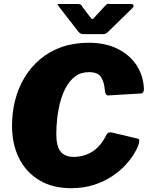

<svg xmlns="http://www.w3.org/2000/svg" viewBox="-20 -976 777 1006"><path d="M445 -752Q532 -752 595.5 -720.5Q659 -689 695 -635Q731 -581 734 -511Q735 -487 716 -486L547 -476Q531 -475 529 -506Q526 -546 509.5 -572Q493 -598 446 -598Q404 -598 374.5 -576Q345 -554 325.5 -518Q306 -482 295 -439Q284 -396 279.5 -353.5Q275 -311 275 -276Q275 -208 298 -181Q321 -154 366 -154Q419 -154 463 -181Q507 -208 538 -270Q546 -287 569 -281L704 -249Q716 -246 703 -210Q698 -196 682 -169.5Q666 -143 638 -112Q610 -81 569 -53.5Q528 -26 474 -8Q420 10 352 10Q255 10 185.5 -32Q116 -74 79.5 -147.5Q43 -221 43 -317Q43 -387 59.5 -451.5Q76 -516 109 -570.5Q142 -625 190.5 -666Q239 -707 303 -729.5Q367 -752 445 -752ZM535 -950Q542 -957 547 -956Q552 -955 561 -955H666Q677 -955 679.5 -948.5Q682 -942 673 -933L543 -806Q537 -801 531.5 -799Q526 -797 515 -797H420Q406 -797 398 -803Q390 -809 386 -816L289 -941Q284 -949 281.5 -952Q279 -955 288 -955H387Q397 -955 402.5 -952Q408 -949 411 -941L452 -887Q462 -872 468 -877.5Q474 -883 485 -896L535 -950Z"/></svg>

Font: Libre Franklin Thin Black
Style: Italic
Weight: 900
Italic angle: -8°
Version: Version 2.000